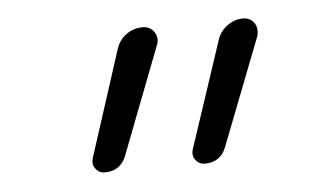

<svg xmlns="http://www.w3.org/2000/svg" viewBox="-31 -588 562 325"><g transform="rotate(-5 250.0 -425.5)"><path d="M171.9 -330.1Q162.1 -305.7 135.7 -305.7Q126 -305.7 120.1 -313.5Q116.2 -318.4 116.2 -324.2Q116.2 -327.1 117.2 -331.1L175.8 -512.7Q180.7 -527.3 192.9 -536.1Q205.1 -544.9 220.7 -544.9Q233.4 -544.9 240.2 -534.7Q247.1 -524.4 242.2 -512.7ZM341.8 -330.1Q332 -305.7 305.7 -305.7Q295.9 -305.7 290 -313.5Q286.1 -318.4 286.1 -324.2Q286.1 -327.1 287.1 -331.1L347.7 -513.7Q352.5 -527.3 364.7 -536.1Q377 -544.9 391.6 -544.9Q403.3 -544.9 410.2 -535.2Q414.1 -529.3 414.1 -522.5Q414.1 -518.6 413.1 -513.7Z"/></g></svg>

Font: Rounded Mgen+ 1mn light
Style: Regular
Weight: 200
Designer: [Source Han Sans]
Ryoko NISHIZUKA  (kana & ideographs); Paul D. Hunt (Latin, Greek & Cyrillic); Wenlong ZHANG  (bopomofo
Version: Version 1.059.20150602